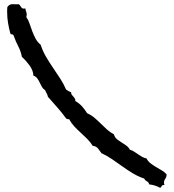

<svg xmlns="http://www.w3.org/2000/svg" viewBox="-20 -861 841 929"><path d="M786.1 -17.6Q786.1 -4.9 779.8 3.9Q773.4 12.7 773.4 23.4Q773.4 30.3 776.4 34.2H772.5Q764.6 34.2 762.2 39.6Q759.8 44.9 754.9 47.9Q730.5 34.2 702.1 31.2Q699.2 20.5 690.4 16.1Q681.6 11.7 677.7 2.9Q648.4 -6.8 622.6 -22.5Q596.7 -38.1 572.3 -55.7Q547.9 -73.2 522.9 -90.3Q498 -107.4 470.7 -120.1Q461.9 -131.8 454.1 -142.6Q446.3 -153.3 428.7 -155.3Q417 -173.8 401.9 -189Q386.7 -204.1 370.6 -218.8Q354.5 -233.4 339.8 -249Q325.2 -264.6 314.5 -284.2H310.5Q307.6 -284.2 304.7 -285.2L299.8 -288.1Q279.3 -316.4 256.8 -341.8L211.9 -392.6Q210 -402.3 205.6 -409.7Q201.2 -417 198.2 -424.8Q188.5 -430.7 182.6 -440.9Q176.8 -451.2 171.9 -461.9Q167 -472.7 160.2 -481.9Q153.3 -491.2 141.6 -495.1Q140.6 -520.5 122.6 -544.9Q104.5 -569.3 85.9 -585.9Q81.1 -612.3 68.4 -636.7Q55.7 -661.1 46.9 -686.5Q43.9 -695.3 39.6 -694.3Q35.2 -693.4 30.3 -698.2Q23.4 -723.6 19 -749.5Q14.6 -775.4 14.6 -802.7V-814.5Q14.6 -821.3 15.6 -827.1Q21.5 -835 27.3 -837.9Q33.2 -840.8 39.6 -840.8Q45.9 -840.8 53.2 -840.3Q60.5 -839.8 68.4 -840.8Q73.2 -839.8 75.7 -836.4Q78.1 -833 80.6 -829.1Q83 -825.2 85.9 -822.3Q88.9 -819.3 94.7 -819.3Q96.7 -819.3 98.6 -819.8Q100.6 -820.3 102.5 -820.3Q103.5 -812.5 106.4 -805.2Q109.4 -797.9 109.4 -790Q109.4 -786.1 107.4 -778.3Q118.2 -762.7 124 -744.1L136.7 -708Q143.6 -690.4 152.3 -673.8Q161.1 -657.2 176.8 -644.5Q186.5 -614.3 202.1 -587.4Q217.8 -560.5 235.4 -534.7Q252.9 -508.8 270 -482.9Q287.1 -457 299.8 -427.7Q310.5 -419.9 324.2 -414.1Q324.2 -406.2 327.6 -401.9Q331.1 -397.5 335 -393.6Q338.9 -389.6 341.8 -384.8Q344.7 -379.9 344.7 -372.1Q363.3 -361.3 377 -346.2Q390.6 -331.1 401.4 -313.5Q420.9 -304.7 436.5 -291.5Q452.1 -278.3 466.8 -263.7Q481.4 -249 497.1 -234.9Q512.7 -220.7 531.2 -210.9Q535.2 -196.3 545.4 -188Q555.7 -179.7 567.4 -172.4Q579.1 -165 590.3 -157.2Q601.6 -149.4 608.4 -136.7Q619.1 -133.8 628.9 -127.4Q638.7 -121.1 647.9 -114.7Q657.2 -108.4 667 -102.5Q676.8 -96.7 688.5 -94.7Q696.3 -80.1 708.5 -70.8Q720.7 -61.5 734.4 -53.2Q748 -44.9 761.7 -37.1Q775.4 -29.3 786.1 -17.6Z"/></svg>

Font: Rock Salt
Style: Regular
Weight: 400
Version: Version 1.001